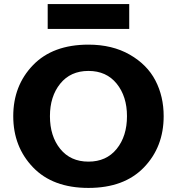

<svg xmlns="http://www.w3.org/2000/svg" viewBox="-20 -910 868 942"><path d="M214 -768V-890H614V-768ZM414 -691Q531 -691 616.5 -642Q702 -593 742.5 -515Q783 -437 783 -340Q783 -189 686 -88.5Q589 12 414 12Q239 12 142 -89Q45 -190 45 -340Q45 -490 142 -590.5Q239 -691 414 -691ZM603 -340Q603 -437 552.5 -499.5Q502 -562 414 -562Q326 -562 275.5 -499.5Q225 -437 225 -340Q225 -242 275.5 -179.5Q326 -117 414 -117Q502 -117 552.5 -179.5Q603 -242 603 -340Z"/></svg>

Font: Martel Sans Heavy
Style: Regular
Weight: 900
Designer: Dan Reynolds and Mathieu Réguer
Foundry: Dan Reynolds and Mathieu Réguer
Version: Version 1.001;PS 001.001;hotconv 1.0.70;makeotf.lib2.5.58329